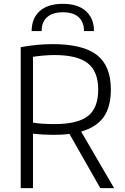

<svg xmlns="http://www.w3.org/2000/svg" viewBox="-20 -981 650 1001"><path d="M342 -283Q322 -280 300.5 -279Q279 -278 256 -278Q233 -278 206 -279.5Q179 -281 152 -284V0H88V-735Q131 -743 172.5 -747Q214 -751 254 -751Q412 -751 485 -694.5Q558 -638 558 -514Q558 -424 520.5 -371Q483 -318 403 -295L575 0H503ZM263 -334Q385 -334 438.5 -376Q492 -418 492 -514Q492 -608 438 -651Q384 -694 264 -694Q238 -694 208.5 -691.5Q179 -689 152 -685V-342Q172 -338 202.5 -336Q233 -334 263 -334ZM418 -819Q418 -866 390 -891.5Q362 -917 308 -917Q254 -917 225.5 -891.5Q197 -866 197 -819H145Q145 -885 187 -923Q229 -961 308 -961Q386 -961 428 -923Q470 -885 470 -819Z"/></svg>

Font: Encode Sans Narrow
Style: Light
Weight: 300
Designer: Pablo Impallari, Andres Torresi
Foundry: Pablo Impallari, Andres Torresi
Version: Version 1.000; ttfautohint (v1.00) -l 8 -r 50 -G 200 -x 14 -